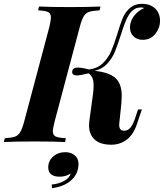

<svg xmlns="http://www.w3.org/2000/svg" viewBox="-61 -742 856 1003"><path d="M775 -633Q775 -596 750.5 -565Q726 -534 684 -534Q656 -534 637 -551.5Q618 -569 618 -599Q618 -629 638 -657Q658 -685 692 -700Q686 -703 676 -703Q658 -703 647 -697.5Q636 -692 625 -681Q609 -663 597 -635Q585 -607 571 -562Q554 -508 539.5 -472.5Q525 -437 499 -409Q473 -381 433 -372Q510 -364 542.5 -334Q575 -304 575 -240Q575 -229 573 -201L562 -96Q559 -59 587 -59Q606 -59 619 -73.5Q632 -88 643 -119L660 -170H680L654 -93Q636 -39 601 -12.5Q566 14 520 14Q463 14 433.5 -13Q404 -40 404 -88Q404 -96 406 -112L425 -252Q428 -276 428 -294Q428 -319 422 -334Q416 -349 402 -359Q358 -348 341 -348Q316 -348 316 -365Q316 -389 345 -389Q367 -389 404 -379Q449 -385 476.5 -412Q504 -439 519 -473Q534 -507 552 -565Q567 -616 579 -645Q591 -674 610 -693Q639 -722 681 -722Q724 -722 749.5 -697.5Q775 -673 775 -633ZM215 -57Q215 -36 229.5 -29Q244 -22 283 -20L279 0Q224 -3 122 -3Q13 -3 -41 0L-36 -20Q-1 -22 16.5 -28Q34 -34 44.5 -51.5Q55 -69 65 -106L197 -602Q205 -636 205 -650Q205 -672 190.5 -679Q176 -686 138 -688L143 -708Q194 -705 306 -705Q402 -705 464 -708L459 -688Q422 -686 404.5 -680Q387 -674 376.5 -657Q366 -640 356 -602L224 -106Q215 -68 215 -57ZM349 114Q349 164 313 198Q277 232 211 241L209 222Q248 218 275.5 202.5Q303 187 308 164Q284 181 251 181Q191 181 191 132Q191 99 216.5 76Q242 53 281 53Q309 53 329 69Q349 85 349 114Z"/></svg>

Font: Playfair Display SC
Style: Bold Italic
Weight: 700
Italic angle: -14°
Designer: Claus Eggers Sørensen
Foundry: Claus Eggers Sørensen
Version: Version 1.200; ttfautohint (v1.6)